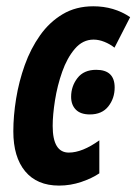

<svg xmlns="http://www.w3.org/2000/svg" viewBox="-20 -575 430 605"><path d="M166 9.8Q96.7 9.8 59.3 -35.2Q22 -80.1 22 -161.1Q22 -210 30.8 -264.2Q39.6 -318.4 58.1 -370.1Q76.7 -421.9 106.2 -463.6Q135.7 -505.4 177.5 -530.3Q219.2 -555.2 273.9 -555.2Q339.4 -555.2 390.1 -521L340.8 -424.8Q326.7 -436 309.1 -443.1Q291.5 -450.2 274.9 -450.2Q240.7 -450.2 216.1 -421.4Q191.4 -392.6 176 -348.9Q160.6 -305.2 153.3 -259Q146 -212.9 146 -178.2Q146 -94.2 196.8 -94.2Q239.3 -94.2 293 -132.8V-28.8Q270 -13.2 236.1 -1.7Q202.1 9.8 166 9.8ZM263.2 -214.4Q233.9 -214.4 219 -229.5Q204.1 -244.6 204.1 -270Q204.1 -303.2 224.1 -329.1Q244.1 -355 283.2 -355Q341.3 -355 341.3 -299.3Q341.3 -265.1 321.3 -239.7Q301.3 -214.4 263.2 -214.4Z"/></svg>

Font: Open Sans Condensed
Style: Bold Italic
Weight: 700
Width: 3
Italic angle: -12°
Designer: Monotype Design Team
Foundry: Monotype Imaging Inc.
Version: Version 3.003; ttfautohint (v1.8.4)